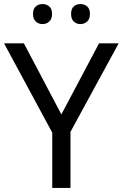

<svg xmlns="http://www.w3.org/2000/svg" viewBox="-20 -928 606 948"><path d="M283 -363 469 -714H566L328 -277V0H238V-273L0 -714H98ZM143 -859Q143 -885 157 -896.5Q171 -908 190 -908Q209 -908 223 -896.5Q237 -885 237 -859Q237 -834 223 -821.5Q209 -809 190 -809Q171 -809 157 -821.5Q143 -834 143 -859ZM331 -859Q331 -885 344.5 -896.5Q358 -908 377 -908Q396 -908 410 -896.5Q424 -885 424 -859Q424 -834 410 -821.5Q396 -809 377 -809Q358 -809 344.5 -821.5Q331 -834 331 -859Z"/></svg>

Font: Noto Sans Tagbanwa
Style: Regular
Weight: 400
Designer: Monotype Design Team
Foundry: Monotype Imaging Inc.
Version: Version 2.001; ttfautohint (v1.8.4.7-5d5b)